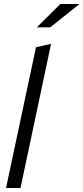

<svg xmlns="http://www.w3.org/2000/svg" viewBox="-20 -935 415 955"><path d="M10 0 159 -700 234 -717 82 0ZM163 -799 280 -915H375L230 -799Z"/></svg>

Font: Red Hat Display VF
Style: Italic
Weight: 300
Italic angle: -12°
Designer: Pentagram, MCKL
Foundry: Pentagram, MCKL
Version: Version 1.023